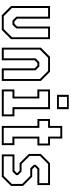

<svg xmlns="http://www.w3.org/2000/svg" viewBox="660 -1450 790 2150"><g transform="rotate(90 1055.0 -375.0)"><path d="M150.5 0 47.5 -103V-540H189V-172L219.5 -141.5H246.5L277 -172V-540H418.5V-103L315.5 0ZM161.5 -22H305.5L397 -114V-518.5H299V-163L256.5 -119.5H210.5L167 -163V-518.5H69.5V-114Z M513.5 0V-437L616.5 -540H783.5L886.5 -437V0H745.5V-368L715 -398.5H685L654.5 -368V0ZM535.5 -22H633V-378L676 -420.5H724.5L767.5 -378V-22H864.5V-427L773.5 -518.5H627L535.5 -427Z M1041.5 -618.5V-750H1202.5V-618.5ZM1065 -639.5H1179V-730.5H1065ZM981.5 0V-141.5H1061.5V-398.5H981.5V-540H1202.5V-141.5H1282.5V0ZM1003.5 -22H1261V-119.5H1180V-518.5H1003.5V-420.5H1082.5V-119.5H1003.5Z M1390 0V-399H1312.5V-540H1390V-677H1531.5V-540H1609V-399H1531.5V-141.5H1605.5V0ZM1412 -21.5H1583.5V-119H1509.5V-421H1587.5V-518.5H1509.5V-655.5H1412V-518.5H1334V-421H1412Z M1709 0V-141.5H1890.5L1920 -171L1891.5 -199.5H1807L1704 -302.5V-437L1807 -540H2052V-398.5H1875.5L1846.5 -369.5L1875.5 -340.5H1959L2062 -237.5V-103L1959 0ZM1730.5 -22H1950L2040 -113V-229L1949.5 -319H1864.5L1825.5 -359V-379.5L1865.5 -420.5H2030.5V-518.5H1817L1726 -427.5V-311.5L1816 -221.5H1901L1941 -181V-161L1901 -120H1730.5Z"/></g></svg>

Font: Tourney Condensed ExtraLight
Style: Regular
Weight: 200
Width: 3
Designer: Tyler Finck
Foundry: Etcetera Type Co
Version: Version 1.010; ttfautohint (v1.8.3)